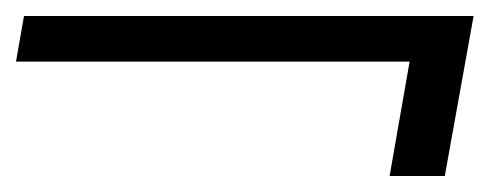

<svg xmlns="http://www.w3.org/2000/svg" viewBox="-29 -450 612 240"><path d="M458 -230 483 -373H-9L1 -430H563L527 -230Z"/></svg>

Font: DM Sans 16pt Light
Style: Italic
Weight: 300
Italic angle: -10°
Version: Version 4.004;gftools[0.9.30]